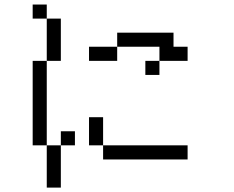

<svg xmlns="http://www.w3.org/2000/svg" viewBox="-20 -770 1040 852"><path d="M812.5 -62.5V-125H437.5V-62.5ZM312.5 -125V-187.5H250V-125H187.5V62.5H250V-125ZM812.5 -500V-562.5H750V-625H500V-562.5H375V-500H500V-562.5H687.5V-500H625V-437.5H687.5V-500ZM187.5 -125Q187.5 -125 187.5 -500H125Q125 -500 125 -125ZM437.5 -125Q437.5 -125 437.5 -250H375Q375 -250 375 -125ZM187.5 -500H250V-687.5H187.5ZM187.5 -687.5V-750H125V-687.5Z"/></svg>

Font: Unifont
Style: Regular
Weight: 500
Version: Version 13.0.05